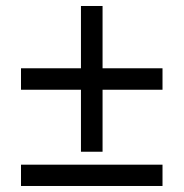

<svg xmlns="http://www.w3.org/2000/svg" viewBox="-20 -618 612 638"><path d="M320.8 -598.1H249V-391.1H49.8V-319.8H249V-113.8H320.8V-319.8H520V-391.1H320.8ZM520 0V-70.8H49.8V0Z"/></svg>

Font: Noto Reveo Sans
Style: Regular
Weight: 400
Designer: Monotype Design team
Foundry: Monotype Imaging Inc.
Version: Version 1.04